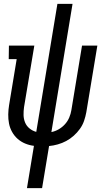

<svg xmlns="http://www.w3.org/2000/svg" viewBox="-20 -755 540 990"><path d="M119 215 155 -3Q131 -6 109.5 -15Q88 -24 71 -39Q54 -54 42.5 -74.5Q31 -95 26.5 -118Q22 -141 22.5 -165.5Q23 -190 27 -214L66 -450H25L26 -520H157L104 -203Q101 -182 101.5 -161.5Q102 -141 109.5 -123Q117 -105 132.5 -92.5Q148 -80 167 -75L276 -735H354L245 -74Q265 -78 283 -88.5Q301 -99 315 -114.5Q329 -130 337 -149Q345 -168 348 -187L403 -520H482L425 -176Q421 -154 413.5 -132Q406 -110 392 -90.5Q378 -71 360 -55Q342 -39 321.5 -28Q301 -17 278 -10.5Q255 -4 233 -2L197 215Z"/></svg>

Font: Iosevka Curly Slab
Style: Italic
Weight: 400
Italic angle: -9°
Monospace: yes
Designer: Belleve Invis
Foundry: Belleve Invis
Version: Version 22.1.2; ttfautohint (v1.8.4)